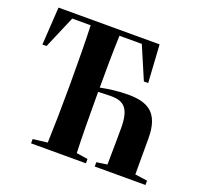

<svg xmlns="http://www.w3.org/2000/svg" viewBox="-116 -789 970 921"><g transform="rotate(20 369.5 -328.5)"><path d="M20 -464H41L112 -630H206C209 -552 210 -444 210 -354V-310C210 -219 208 -110 205 -31L131 -22V0H411V-22L353 -31C350 -108 349 -213 349 -304V-342C371 -343 392 -344 415 -344C481 -344 512 -316 512 -216C512 -169 511 -94 510 -30L456 -22V0H715V-22L652 -31V-215C652 -346 590 -379 489 -379C441 -379 394 -373 349 -364C349 -451 350 -556 353 -630H467L538 -464H560L548 -657H32Z"/></g></svg>

Font: Source Serif 4 Display
Style: Bold
Weight: 700
Designer: Frank Grießhammer
Foundry: Adobe Systems Incorporated
Version: Version 4.004;hotconv 1.0.117;makeotfexe 2.5.65602